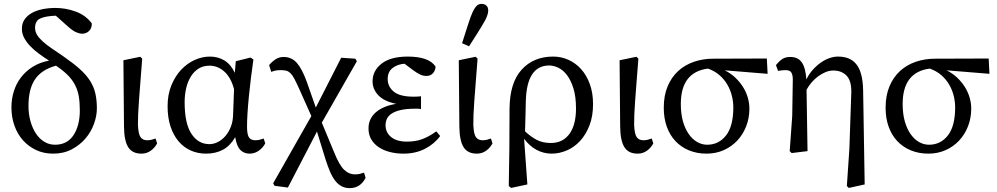

<svg xmlns="http://www.w3.org/2000/svg" viewBox="-20 -780 5147 991"><path d="M39 -226Q39 -268 51 -307.5Q63 -347 87.5 -379.5Q112 -412 148.5 -435Q185 -458 233 -467Q205 -485 180 -503.5Q155 -522 135.5 -542.5Q116 -563 104.5 -585Q93 -607 93 -632Q93 -659 106.5 -679Q120 -699 143.5 -712.5Q167 -726 199 -732.5Q231 -739 267 -739Q320 -739 371.5 -720Q423 -701 454 -659Q454 -634 439.5 -620Q425 -606 404 -606Q392 -606 374.5 -613Q357 -620 332 -642L268 -699Q214 -697 187.5 -684.5Q161 -672 161 -636Q161 -617 171 -600.5Q181 -584 199.5 -567Q218 -550 245 -531.5Q272 -513 306 -490Q358 -454 391.5 -424Q425 -394 444.5 -363.5Q464 -333 472 -298.5Q480 -264 480 -221Q480 -182 465 -140.5Q450 -99 421 -65Q392 -31 350 -9Q308 13 254 13Q206 13 166.5 -5.5Q127 -24 98.5 -56Q70 -88 54.5 -131.5Q39 -175 39 -226ZM264 -33Q327 -33 359.5 -82.5Q392 -132 392 -210Q392 -252 386.5 -283.5Q381 -315 367 -342Q353 -369 329.5 -392.5Q306 -416 269 -441Q229 -430 202 -411.5Q175 -393 158.5 -367Q142 -341 134.5 -307.5Q127 -274 127 -234Q127 -190 137.5 -153.5Q148 -117 166 -90Q184 -63 209 -48Q234 -33 264 -33Z M710 13Q663 13 642 -20Q621 -53 620 -125L617 -469L704 -487L714 -477Q708 -402 704 -349Q700 -296 697 -257Q694 -218 693 -189.5Q692 -161 692 -136Q694 -88 705.5 -72Q717 -56 740 -56Q751 -56 761.5 -58.5Q772 -61 783 -65L791 -40Q779 -17 758 -2Q737 13 710 13Z M1043 13Q1002 13 966 -2.5Q930 -18 903 -49Q876 -80 860.5 -126Q845 -172 845 -232Q845 -292 864.5 -339.5Q884 -387 915 -420Q946 -453 985 -470.5Q1024 -488 1063 -488Q1106 -488 1139 -467.5Q1172 -447 1192 -404L1197 -464L1273 -483L1288 -473Q1281 -425 1275 -376Q1269 -327 1264.5 -281.5Q1260 -236 1257.5 -196Q1255 -156 1255 -127Q1255 -86 1265 -71Q1275 -56 1298 -56Q1309 -56 1319.5 -58.5Q1330 -61 1341 -65L1349 -40Q1337 -17 1315.5 -2Q1294 13 1268 13Q1240 13 1221 -5.5Q1202 -24 1194 -72Q1168 -27 1130.5 -7Q1093 13 1043 13ZM1061 -36Q1083 -36 1104.5 -47Q1126 -58 1143 -77.5Q1160 -97 1171 -124.5Q1182 -152 1183 -185L1188 -320Q1172 -380 1138 -410.5Q1104 -441 1061 -441Q1029 -441 1005 -426Q981 -411 965 -385Q949 -359 941 -325Q933 -291 933 -252Q933 -143 968 -89.5Q1003 -36 1061 -36Z M1785 191Q1761 191 1742.5 181Q1724 171 1709.5 152Q1695 133 1683.5 106Q1672 79 1661 45L1616 -101L1466 188L1397 179L1390 166L1587 -181L1524 -322Q1509 -355 1499 -374Q1489 -393 1479 -402.5Q1469 -412 1458 -415Q1447 -418 1430 -418Q1413 -418 1403 -416Q1393 -414 1380 -409L1369 -444Q1384 -462 1402.5 -474Q1421 -486 1444 -486Q1485 -486 1512 -455.5Q1539 -425 1563 -359L1610 -225L1741 -482L1814 -477L1822 -464L1641 -147L1705 7Q1731 72 1756 96Q1781 120 1813 120Q1826 120 1837 117.5Q1848 115 1859 111L1867 138Q1840 191 1785 191Z M1882 -117Q1882 -167 1919.5 -200Q1957 -233 2025 -244Q1962 -257 1932.5 -288.5Q1903 -320 1903 -360Q1903 -415 1949.5 -451.5Q1996 -488 2085 -488Q2136 -488 2172.5 -476Q2209 -464 2228 -437Q2228 -418 2215.5 -403Q2203 -388 2181 -388Q2164 -388 2148 -395.5Q2132 -403 2108 -421L2068 -451Q2033 -449 2007 -429.5Q1981 -410 1981 -372Q1981 -333 2012.5 -307Q2044 -281 2115 -281Q2123 -281 2134 -281.5Q2145 -282 2153 -283V-217Q2143 -219 2136 -219Q2129 -219 2125 -219Q2078 -219 2048 -212Q2018 -205 2000.5 -193Q1983 -181 1976.5 -165.5Q1970 -150 1970 -134Q1970 -96 1999 -72.5Q2028 -49 2080 -49Q2124 -49 2158.5 -61.5Q2193 -74 2232 -102L2252 -78Q2222 -37 2173.5 -12Q2125 13 2062 13Q2025 13 1992 4.5Q1959 -4 1934.5 -20.5Q1910 -37 1896 -61Q1882 -85 1882 -117Z M2441 13Q2394 13 2373 -20Q2352 -53 2351 -125L2348 -469L2435 -487L2445 -477Q2439 -402 2435 -349Q2431 -296 2428 -257Q2425 -218 2424 -189.5Q2423 -161 2423 -136Q2425 -88 2436.5 -72Q2448 -56 2471 -56Q2482 -56 2492.5 -58.5Q2503 -61 2514 -65L2522 -40Q2510 -17 2489 -2Q2468 13 2441 13ZM2365 -557Q2377 -594 2387 -626Q2397 -658 2401 -669Q2411 -699 2419 -716.5Q2427 -734 2435 -744Q2443 -754 2450.5 -757Q2458 -760 2466 -760Q2480 -760 2490 -751.5Q2500 -743 2500 -725Q2500 -719 2498.5 -712.5Q2497 -706 2493.5 -696Q2490 -686 2482.5 -672.5Q2475 -659 2463 -639Q2457 -628 2439 -600.5Q2421 -573 2401 -541Z M2823 -42Q2857 -42 2881.5 -55.5Q2906 -69 2922 -93Q2938 -117 2945.5 -149Q2953 -181 2953 -219Q2953 -282 2939.5 -324.5Q2926 -367 2906 -393Q2886 -419 2861.5 -430.5Q2837 -442 2815 -442Q2699 -442 2694 -259Q2694 -258 2693.5 -238Q2693 -218 2692.5 -192Q2692 -166 2691 -140Q2690 -114 2690 -102Q2720 -74 2750.5 -58Q2781 -42 2823 -42ZM2606 180 2609 -12 2610 -219Q2611 -353 2672.5 -420.5Q2734 -488 2835 -488Q2877 -488 2914.5 -471Q2952 -454 2980 -422.5Q3008 -391 3024.5 -345.5Q3041 -300 3041 -243Q3041 -180 3022.5 -132.5Q3004 -85 2974 -52.5Q2944 -20 2905.5 -3.5Q2867 13 2827 13Q2786 13 2749.5 -6.5Q2713 -26 2685 -64L2702 172L2618 190Z M3271 13Q3224 13 3203 -20Q3182 -53 3181 -125L3178 -469L3265 -487L3275 -477Q3269 -402 3265 -349Q3261 -296 3258 -257Q3255 -218 3254 -189.5Q3253 -161 3253 -136Q3255 -88 3266.5 -72Q3278 -56 3301 -56Q3312 -56 3322.5 -58.5Q3333 -61 3344 -65L3352 -40Q3340 -17 3319 -2Q3298 13 3271 13Z M3630 -33Q3690 -33 3727.5 -81Q3765 -129 3765 -226Q3765 -255 3757.5 -285.5Q3750 -316 3734 -343.5Q3718 -371 3693 -392.5Q3668 -414 3634 -426Q3494 -408 3494 -243Q3494 -193 3505 -154Q3516 -115 3535 -88Q3554 -61 3578.5 -47Q3603 -33 3630 -33ZM3627 13Q3577 13 3536 -4Q3495 -21 3466 -52Q3437 -83 3421.5 -126.5Q3406 -170 3406 -224Q3406 -287 3426 -334.5Q3446 -382 3480.5 -413.5Q3515 -445 3561.5 -461Q3608 -477 3660 -477L3938 -478L3942 -399L3721 -417Q3751 -402 3774.5 -380Q3798 -358 3814.5 -332Q3831 -306 3839.5 -277Q3848 -248 3848 -219Q3848 -171 3831.5 -128.5Q3815 -86 3785.5 -54.5Q3756 -23 3715.5 -5Q3675 13 3627 13Z M4056 0 4069 -181 4072 -370Q4072 -393 4064.5 -405.5Q4057 -418 4035 -418Q4025 -418 4015.5 -417Q4006 -416 3996 -414L3985 -444Q4000 -463 4016.5 -474.5Q4033 -486 4059 -486Q4099 -486 4118.5 -458Q4138 -430 4142 -370Q4155 -397 4174.5 -419Q4194 -441 4216 -456.5Q4238 -472 4261 -480Q4284 -488 4305 -488Q4335 -488 4358.5 -479Q4382 -470 4399 -449.5Q4416 -429 4425 -395.5Q4434 -362 4435 -313L4443 172L4361 190L4351 180L4364 -11L4374 -304Q4375 -363 4349.5 -389.5Q4324 -416 4281 -416Q4261 -416 4241.5 -408Q4222 -400 4203.5 -386.5Q4185 -373 4169.5 -355Q4154 -337 4143 -317L4148 0L4066 10Z M4775 -33Q4835 -33 4872.5 -81Q4910 -129 4910 -226Q4910 -255 4902.5 -285.5Q4895 -316 4879 -343.5Q4863 -371 4838 -392.5Q4813 -414 4779 -426Q4639 -408 4639 -243Q4639 -193 4650 -154Q4661 -115 4680 -88Q4699 -61 4723.5 -47Q4748 -33 4775 -33ZM4772 13Q4722 13 4681 -4Q4640 -21 4611 -52Q4582 -83 4566.5 -126.5Q4551 -170 4551 -224Q4551 -287 4571 -334.5Q4591 -382 4625.5 -413.5Q4660 -445 4706.5 -461Q4753 -477 4805 -477L5083 -478L5087 -399L4866 -417Q4896 -402 4919.5 -380Q4943 -358 4959.5 -332Q4976 -306 4984.5 -277Q4993 -248 4993 -219Q4993 -171 4976.5 -128.5Q4960 -86 4930.5 -54.5Q4901 -23 4860.5 -5Q4820 13 4772 13Z"/></svg>

Font: Source Serif Pro
Style: Regular
Weight: 400
Designer: Frank Grießhammer
Foundry: Adobe Systems Incorporated
Version: Version 2.000;PS 1.000;hotconv 16.6.51;makeotf.lib2.5.65220